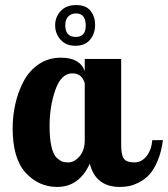

<svg xmlns="http://www.w3.org/2000/svg" viewBox="-20 -733 664 759"><path d="M30 -226Q30 -274 40.5 -321.5Q51 -369 73 -411Q95 -453 133 -479Q171 -505 221 -505Q296 -505 315 -452V-500H459V-160Q459 -119 470 -105Q481 -91 511 -91Q540 -91 559.5 -116Q579 -141 582 -179H624Q618 -132 603 -97Q588 -62 570.5 -43Q553 -24 530.5 -12.5Q508 -1 490.5 2.5Q473 6 454 6Q358 6 335 -86Q293 6 206 6Q133 6 81.5 -50Q30 -106 30 -226ZM176 -235Q176 -185 183.5 -153Q191 -121 204.5 -109Q218 -97 227 -94Q236 -91 250 -91Q274 -91 294.5 -115Q315 -139 315 -179V-404Q304 -443 266 -443Q222 -443 199 -378Q176 -313 176 -235ZM356 -635Q356 -600 336 -576Q316 -552 278 -552Q241 -552 219.5 -576Q198 -600 198 -633Q198 -666 220 -689.5Q242 -713 281 -713Q320 -713 338 -690Q356 -667 356 -635ZM238 -633Q238 -587 280 -587Q319 -587 319 -632Q319 -680 280 -680Q262 -680 250 -668Q238 -656 238 -633Z"/></svg>

Font: Lobster Two
Style: Bold
Weight: 700
Designer: Pablo Impallari
Foundry: Pablo Impallari. www.impallari.com
Version: Version 1.006